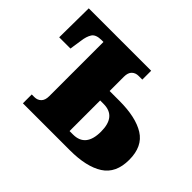

<svg xmlns="http://www.w3.org/2000/svg" viewBox="-121 -721 905 905"><g transform="rotate(45 332.0 -268.0)"><path d="M112 0V-59H130Q150 -59 163 -72Q176 -85 176 -111V-473H165Q126 -473 113.5 -453.5Q101 -434 97 -401L88 -341H13L15 -536H431V-477H406Q386 -477 373 -464.5Q360 -452 360 -425V-330H425Q535 -330 595 -292.5Q655 -255 655 -166Q655 -77 595 -38.5Q535 0 425 0ZM360 -63H383Q467 -63 467 -166Q467 -267 383 -267H360Z"/></g></svg>

Font: Noto Serif SemiCondensed Black
Style: Regular
Weight: 900
Width: 4
Designer: Monotype Design Team
Foundry: Monotype Imaging Inc.
Version: Version 2.014; ttfautohint (v1.8.4.7-5d5b)